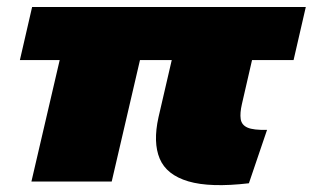

<svg xmlns="http://www.w3.org/2000/svg" viewBox="-20 -520 896 550"><path d="M70 0 151 -348H37L72 -500H856L821 -348H702L673 -222Q667 -196 669.5 -179Q672 -162 689 -154.5Q706 -147 745 -148L693 5Q582 18 519.5 -0.5Q457 -19 437.5 -65.5Q418 -112 434 -184L472 -348H381L300 0Z"/></svg>

Font: Prodigy Sans Black
Style: Italic
Weight: 900
Italic angle: -13°
Designer: Wei Huang
Foundry: Wei Huang
Version: Version 1.003; ttfautohint (v1.8.3)